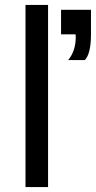

<svg xmlns="http://www.w3.org/2000/svg" viewBox="-20 -760 391 783"><path d="M176 3V-740H84V3ZM229 -620H288Q289 -615 289 -610Q289 -552 258 -515H326Q351 -541 351 -620V-720H229Z"/></svg>

Font: Sawarabi Gothic
Style: Regular
Weight: 400
Designer: mshio (mshio@users.sourceforge.jp)
Version: Version 20141215